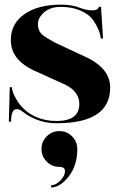

<svg xmlns="http://www.w3.org/2000/svg" viewBox="-20 -533 520 838"><path d="M317.4 117.2Q317.4 189.5 279.8 237.3Q242.2 285.2 203.1 285.2V275.4Q224.6 275.4 244.1 254.4Q263.7 233.4 263.7 214.8Q263.7 195.3 239.3 195.3Q207 195.3 184.1 172.4Q161.1 149.4 161.1 117.2Q161.1 85 184.1 62Q207 39.1 239.3 39.1Q271.5 39.1 294.4 62Q317.4 85 317.4 117.2ZM411.1 -502.9H420.9L429.7 -365.2H419.9Q416 -401.9 387.2 -444.3Q370.1 -469.2 333 -486.1Q295.9 -502.9 245.1 -502.9Q199.2 -502.9 172.4 -479Q145.5 -455.1 145.5 -428.7Q145.5 -395.5 168 -378.9Q188.5 -363.3 222.7 -345.7L369.1 -277.3Q460.9 -228.5 460.9 -150.4Q460.9 4.9 226.6 4.9Q189.9 4.9 157.2 -4.9Q112.3 -18.6 77.1 -46.9Q64.9 -56.6 52.7 -56.6Q28.3 -56.6 28.3 -2H18.6L22.5 -152.3H32.2Q32.2 -137.7 43 -115.2Q73.7 -51.3 135.3 -23.4Q176.3 -4.9 226.6 -4.9Q326.2 -4.9 326.2 -79.1Q326.2 -131.8 267.6 -162.1L129.9 -224.6Q79.1 -247.6 52.2 -282.2Q27.3 -314.9 27.3 -358.4Q27.3 -430.7 87.4 -471.7Q146.5 -512.7 245.1 -512.7Q292 -512.7 325.7 -500Q356.9 -487.8 382.6 -487.8Q408.2 -487.8 411.1 -502.9Z"/></svg>

Font: spinweradC
Style: Bold
Weight: 700
Width: 7
Version: Version 0.3